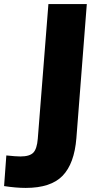

<svg xmlns="http://www.w3.org/2000/svg" viewBox="-51 -732 474 940"><path d="M-20 29Q27 34 49 34Q94 34 112 15.5Q130 -3 134 -53L186 -712H374L323 -56Q313 69 255.5 128.5Q198 188 75 188Q27 188 -31 179Z"/></svg>

Font: Muli Black
Style: Italic
Weight: 900
Italic angle: -4.541°
Designer: Vernon Adams
Foundry: Vernon Adams
Version: Version 2.001